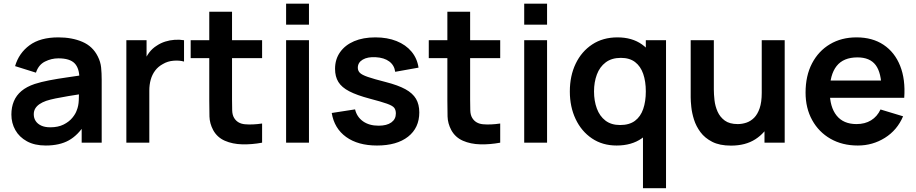

<svg xmlns="http://www.w3.org/2000/svg" viewBox="-20 -752 4828 1012"><path d="M221 15Q162.5 15 122 -7.2Q81.5 -29.5 60.8 -66.5Q40 -103.5 40 -148Q40 -187 53 -218.2Q66 -249.5 93 -272.2Q120 -295 163 -309.5Q195.5 -320 239.2 -328.5Q283 -337 334.2 -344.2Q385.5 -351.5 441.5 -360L398.5 -335.5Q399 -391.5 373.5 -418Q348 -444.5 287.5 -444.5Q251 -444.5 217 -427.5Q183 -410.5 169.5 -369L59.5 -403.5Q79.5 -472 135.8 -513.5Q192 -555 287.5 -555Q359.5 -555 414.2 -531.5Q469 -508 495.5 -454.5Q510 -426 513 -396.2Q516 -366.5 516 -331.5V0H410.5V-117L428 -98Q391.5 -39.5 342.8 -12.2Q294 15 221 15ZM245 -81Q286 -81 315 -95.5Q344 -110 361.2 -131Q378.5 -152 384.5 -170.5Q394 -193.5 395.2 -223.2Q396.5 -253 396.5 -271.5L433.5 -260.5Q379 -252 340 -245.5Q301 -239 273 -233.2Q245 -227.5 223.5 -220.5Q202.5 -213 188 -203Q173.5 -193 165.8 -180Q158 -167 158 -149.5Q158 -129.5 168 -114.2Q178 -99 197.2 -90Q216.5 -81 245 -81Z M646 0V-540H752.5V-408.5L739.5 -425.5Q749.5 -452.5 766.2 -474.8Q783 -497 806.5 -511.5Q826.5 -525 850.8 -532.8Q875 -540.5 900.5 -542.2Q926 -544 950 -540V-427.5Q926 -434.5 894.8 -432Q863.5 -429.5 838.5 -414.5Q813.5 -401 797.8 -380Q782 -359 774.5 -332.2Q767 -305.5 767 -274.5V0Z M1361.5 0Q1308 10 1256.8 8.8Q1205.5 7.5 1165 -10.2Q1124.5 -28 1103.5 -66.5Q1085 -101.5 1084 -138Q1083 -174.5 1083 -220.5V-690H1203V-227.5Q1203 -195 1203.8 -170.5Q1204.5 -146 1214 -130.5Q1232 -100.5 1271.5 -97Q1311 -93.5 1361.5 -101ZM985 -445.5V-540H1361.5V-445.5Z M1488 -622V-732.5H1608.5V-622ZM1488 0V-540H1608.5V0Z M1967 15Q1867 15 1804.5 -30Q1742 -75 1728.5 -156.5L1851.5 -175.5Q1861 -135.5 1893.5 -112.5Q1926 -89.5 1975.5 -89.5Q2019 -89.5 2042.8 -106.8Q2066.5 -124 2066.5 -154Q2066.5 -172.5 2057.8 -183.8Q2049 -195 2019.5 -205.5Q1990 -216 1929 -232Q1861 -250 1821 -270.8Q1781 -291.5 1763.5 -320Q1746 -348.5 1746 -389Q1746 -439.5 1772.5 -477Q1799 -514.5 1846.5 -534.8Q1894 -555 1958.5 -555Q2021.5 -555 2070.2 -535.5Q2119 -516 2149 -480Q2179 -444 2186 -395.5L2063 -373.5Q2058.5 -408 2031.8 -428Q2005 -448 1960.5 -450.5Q1918 -453 1892 -437.8Q1866 -422.5 1866 -395Q1866 -379.5 1876.5 -368.5Q1887 -357.5 1918.8 -346.5Q1950.5 -335.5 2013.5 -319.5Q2078 -303 2116.8 -281.8Q2155.5 -260.5 2172.8 -231Q2190 -201.5 2190 -159.5Q2190 -78 2130.8 -31.5Q2071.5 15 1967 15Z M2616.5 0Q2563 10 2511.8 8.8Q2460.5 7.5 2420 -10.2Q2379.5 -28 2358.5 -66.5Q2340 -101.5 2339 -138Q2338 -174.5 2338 -220.5V-690H2458V-227.5Q2458 -195 2458.8 -170.5Q2459.5 -146 2469 -130.5Q2487 -100.5 2526.5 -97Q2566 -93.5 2616.5 -101ZM2240 -445.5V-540H2616.5V-445.5Z M2743 -622V-732.5H2863.5V-622ZM2743 0V-540H2863.5V0Z M3230 15Q3155.5 15 3100 -22.5Q3044.5 -60 3014 -124.5Q2983.5 -189 2983.5 -270Q2983.5 -352 3014.2 -416.2Q3045 -480.5 3101.5 -517.8Q3158 -555 3234.5 -555Q3311.5 -555 3363.8 -517.8Q3416 -480.5 3443 -416Q3470 -351.5 3470 -270Q3470 -189.5 3443 -124.8Q3416 -60 3362.5 -22.5Q3309 15 3230 15ZM3248.5 -93Q3297 -93 3326.8 -115.2Q3356.5 -137.5 3370.2 -177.5Q3384 -217.5 3384 -270Q3384 -323 3370.2 -362.8Q3356.5 -402.5 3327.5 -424.8Q3298.5 -447 3252.5 -447Q3204 -447 3172.5 -423.2Q3141 -399.5 3126 -359.2Q3111 -319 3111 -270Q3111 -220.5 3125.8 -180.2Q3140.5 -140 3171 -116.5Q3201.5 -93 3248.5 -93ZM3369 240V-161H3384V-540H3490.5V240Z M3833 15.5Q3773 15.5 3734 -4.5Q3695 -24.5 3672 -55.5Q3649 -86.5 3638 -121.5Q3627 -156.5 3623.8 -187.8Q3620.5 -219 3620.5 -238.5V-540H3742.5V-280Q3742.5 -255 3746 -223.8Q3749.5 -192.5 3762.2 -163.8Q3775 -135 3800.2 -116.5Q3825.5 -98 3868.5 -98Q3891.5 -98 3914 -105.5Q3936.5 -113 3954.8 -131.2Q3973 -149.5 3984 -181.5Q3995 -213.5 3995 -262.5L4066.5 -232Q4066.5 -163 4039.8 -107Q4013 -51 3961 -17.8Q3909 15.5 3833 15.5ZM4009.5 0V-167.5H3995V-540H4116V0Z M4501.5 15Q4419.5 15 4357.5 -20.5Q4295.5 -56 4260.8 -119Q4226 -182 4226 -264Q4226 -352.5 4260 -417.8Q4294 -483 4354.5 -519Q4415 -555 4494.5 -555Q4578.5 -555 4637.2 -515.8Q4696 -476.5 4724.5 -405Q4753 -333.5 4746 -236.5H4626.5V-280.5Q4626 -368.5 4595.5 -409Q4565 -449.5 4499.5 -449.5Q4425.5 -449.5 4389.5 -403.8Q4353.5 -358 4353.5 -270Q4353.5 -188 4389.5 -143Q4425.5 -98 4494.5 -98Q4539 -98 4571.2 -117.8Q4603.5 -137.5 4621 -175L4740 -139Q4709 -66 4644.2 -25.5Q4579.5 15 4501.5 15ZM4315.5 -236.5V-327.5H4687V-236.5Z"/></svg>

Font: Manrope ExtraLight
Style: Bold
Weight: 700
Version: Version 4.504